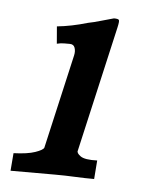

<svg xmlns="http://www.w3.org/2000/svg" viewBox="-48 -798 317 400"><g transform="rotate(5 110.5 -597.5)"><path d="M99 -682Q101 -691 98.5 -698Q96 -705 88 -705Q83 -705 76 -705Q69 -705 61 -703L58 -739Q88 -742 122 -752Q133 -754 150 -759Q167 -764 175 -766Q184 -766 185.5 -763.5Q187 -761 184 -748L124 -485Q122 -480 131 -473.5Q140 -467 166 -468L163 -429Q143 -429 122.5 -430Q102 -431 81 -431H-12L-9 -468Q20 -469 36 -474.5Q52 -480 54 -485Z"/></g></svg>

Font: Lusitana
Style: Bold Italic
Weight: 700
Designer: Ana Paula Megda
Foundry: Ana Paula Megda
Version: Version 1.000; ttfautohint (v1.1) -l 8 -r 50 -G 200 -x 14 -D